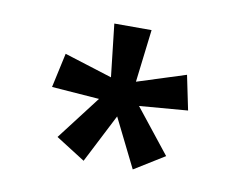

<svg xmlns="http://www.w3.org/2000/svg" viewBox="-50 -825 599 477"><g transform="rotate(10 250.0 -586.5)"><path d="M311 -412 250 -535 187 -412 113 -459 198 -570 78 -579 97 -666 218 -628 203 -761H297L281 -628L403 -667L421 -580L299 -570L387 -459Z"/></g></svg>

Font: Noto Sans Mono ExtraCondensed Medium
Style: Regular
Weight: 500
Width: 2
Designer: Monotype Design Team
Foundry: Monotype Imaging Inc.
Version: Version 2.014